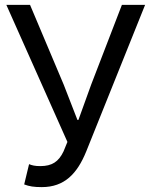

<svg xmlns="http://www.w3.org/2000/svg" viewBox="-20 -753 614 786"><path d="M151 13C244 13 296 -42 333 -133L574 -733H479L353 -406L301 -262H297L241 -406L103 -733H6L256 -172L240 -133C220 -91 193 -73 145 -73C123 -73 111 -76 99 -81L79 2C100 10 119 13 151 13Z"/></svg>

Font: Source Han Sans KR Regular
Style: Regular
Weight: 400
Designer: Ryoko NISHIZUKA (kana & ideographs); Paul D. Hunt (Latin, Greek & Cyrillic); Wenlong ZHANG (bopomofo); Sandoll Communica
Foundry: Adobe Systems Incorporated
Version: Version 1.004;PS 1.004;hotconv 1.0.82;makeotf.lib2.5.63406